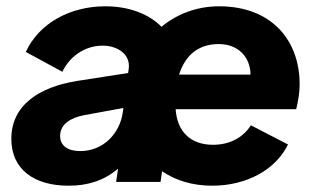

<svg xmlns="http://www.w3.org/2000/svg" viewBox="-20 -578 1002 610"><path d="M198 12C259 12 310 -4 355 -42L349 0H490L495 -34C537 -5 591 12 654 12C764 12 856 -39 895 -119L777 -180C754 -143 712 -118 657 -118C586 -118 543 -159 538 -231H921C928 -260 932 -285 932 -310C932 -451 842 -558 676 -558C606 -558 543 -534 493 -493C453 -534 389 -558 315 -558C202 -558 104 -504 62 -413L178 -350C201 -398 249 -433 306 -433C354 -433 395 -405 389 -360L387 -346L226 -321C106 -302 16 -245 16 -137C16 -40 88 12 198 12ZM171 -146C171 -184 205 -204 247 -212L372 -235L370 -221C361 -154 308 -98 235 -98C198 -98 171 -113 171 -146ZM549 -341C567 -398 606 -438 675 -438C736 -438 775 -398 776 -341Z"/></svg>

Font: Mluvka ExtraBold
Style: Italic
Weight: 800
Italic angle: -8°
Designer: Modified by Jiří Krblich, Original typeface by Gumpita Rahayu
Foundry: Gumpita Rahayu & Jiří Krblich
Version: Version 2.000;Glyphs 3.1.1 (3134)